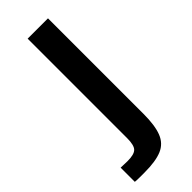

<svg xmlns="http://www.w3.org/2000/svg" viewBox="-203 -615 641 641"><g transform="rotate(-45 117.0 -295.0)"><path d="M51 1Q43 1 29 1Q15 1 6 0V-67L38 -66Q69 -66 80 -77Q91 -88 91 -121V-591H187V-140Q187 -86 175 -55Q163 -24 133.5 -11.5Q104 1 51 1Z"/></g></svg>

Font: Alumni Sans Thin SemiBold
Style: Regular
Weight: 600
Version: Version 1.018